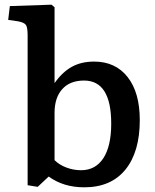

<svg xmlns="http://www.w3.org/2000/svg" viewBox="-20 -786 660 820"><path d="M141 12 98 5V-635Q98 -668 91 -679Q84 -690 57 -695L15 -701L22 -760L200 -766L213 -755V-437V-431Q246 -478 286.5 -500.5Q327 -523 382 -523Q473 -523 525 -457Q577 -391 577 -273Q577 -137 515.5 -61.5Q454 14 340 14Q251 14 188 -32ZM326 -59Q388 -59 421.5 -110.5Q455 -162 455 -258Q455 -442 339 -442Q279 -442 246 -405.5Q213 -369 213 -304V-102Q233 -82 263.5 -70.5Q294 -59 326 -59Z"/></svg>

Font: Literata Medium
Style: Regular
Weight: 500
Designer: Latin by Veronika Burian and Jose Scaglione. Greek by Irene Vlachou. Cyrillic by Vera Evstafieva.
Foundry: TypeTogether
Version: Version 3.103; ttfautohint (v1.8.4.7-5d5b);gftools[0.9.29]